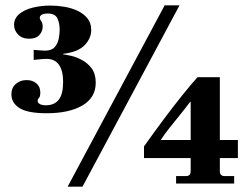

<svg xmlns="http://www.w3.org/2000/svg" viewBox="-20 -692 937 724"><path d="M156 -265Q84 -265 53.5 -284.5Q23 -304 23 -336Q23 -361 39.5 -375.5Q56 -390 80 -390Q103 -390 117.5 -377.5Q132 -365 132 -343Q132 -328 127 -323Q122 -318 122 -311Q122 -304 130.5 -299.5Q139 -295 153 -295Q185 -295 201.5 -316Q218 -337 218 -383Q218 -425 202.5 -447.5Q187 -470 155 -470Q148 -470 135.5 -469Q123 -468 107 -466V-504Q119 -503 131 -502Q143 -501 150 -501Q175 -501 186.5 -514.5Q198 -528 201.5 -546.5Q205 -565 205 -579Q205 -604 196.5 -622.5Q188 -641 160 -641Q145 -641 137.5 -636.5Q130 -632 130 -625Q130 -620 133 -616Q136 -612 138.5 -606.5Q141 -601 141 -592Q141 -574 128.5 -560Q116 -546 90 -546Q63 -546 48 -562Q33 -578 33 -598Q33 -622 52 -638.5Q71 -655 102.5 -663Q134 -671 170 -671Q195 -671 222.5 -666.5Q250 -662 273 -651Q296 -640 310 -622.5Q324 -605 324 -579Q324 -548 299.5 -522Q275 -496 218 -489V-487Q228 -486 248 -481.5Q268 -477 289.5 -465.5Q311 -454 326 -433.5Q341 -413 341 -380Q341 -324 291 -294.5Q241 -265 156 -265ZM235 12 601 -672H657L291 12ZM644 0V-28H683Q689 -28 694 -32Q699 -36 699 -48V-96H523V-140Q560 -192 598 -243Q636 -294 669.5 -335.5Q703 -377 725 -401H809V-164H877V-96H809V-48Q809 -36 814 -32Q819 -28 826 -28H863V0ZM586 -164H699V-308H697Q677 -281 656 -255.5Q635 -230 617 -207Q599 -184 586 -164Z"/></svg>

Font: Frank Ruhl Libre ExtraBold
Style: Regular
Weight: 800
Designer: Yanek Iontef
Foundry: Fontef
Version: Version 6.003;gftools[0.9.30]